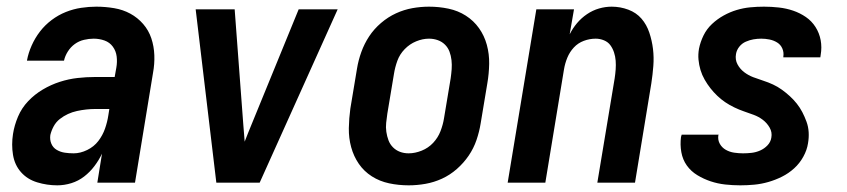

<svg xmlns="http://www.w3.org/2000/svg" viewBox="-20 -548 2540 576"><path d="M152 8Q121 8 91.5 -1Q62 -10 43 -31.5Q24 -53 19 -83.5Q14 -114 19 -146Q23 -172 34 -198Q45 -224 64.5 -244.5Q84 -265 108.5 -279.5Q133 -294 159.5 -302.5Q186 -311 212.5 -314Q239 -317 265 -317H324L329 -345Q332 -362 330 -378.5Q328 -395 318.5 -408Q309 -421 293.5 -426.5Q278 -432 261 -432Q247 -432 232 -428.5Q217 -425 204.5 -416Q192 -407 183.5 -393.5Q175 -380 172 -366H61V-367Q65 -389 75 -411.5Q85 -434 100 -453.5Q115 -473 135 -488Q155 -503 177.5 -512Q200 -521 223.5 -524.5Q247 -528 269 -528Q296 -528 322.5 -523.5Q349 -519 371 -507Q393 -495 409.5 -476Q426 -457 434 -433Q442 -409 443 -382.5Q444 -356 439 -329L385 0H272L286 -87Q277 -68 263.5 -50Q250 -32 232.5 -18.5Q215 -5 194 1.5Q173 8 152 8ZM201 -88Q221 -88 241.5 -98Q262 -108 275 -125Q288 -142 295 -162Q302 -182 305 -202L308 -221H265Q252 -221 238.5 -219.5Q225 -218 211 -215Q197 -212 184 -206Q171 -200 159.5 -191Q148 -182 141 -169Q134 -156 131 -143Q129 -129 134 -117Q139 -105 150 -98.5Q161 -92 174 -90Q187 -88 201 -88Z M629 0 567 -520H684L710 -173Q711 -161 712 -148.5Q713 -136 714 -123Q719 -136 724 -148.5Q729 -161 734 -173L876 -520H993L759 0Z M1206 8Q1176 8 1147.5 2Q1119 -4 1095.5 -19Q1072 -34 1056.5 -56.5Q1041 -79 1033.5 -106.5Q1026 -134 1026.5 -163.5Q1027 -193 1031 -222L1051 -342Q1055 -367 1064 -392Q1073 -417 1087.5 -439Q1102 -461 1123 -479Q1144 -497 1168 -508Q1192 -519 1217 -523.5Q1242 -528 1267 -528Q1297 -528 1325.5 -522Q1354 -516 1377.5 -501Q1401 -486 1417 -463.5Q1433 -441 1440.5 -413.5Q1448 -386 1447.5 -356.5Q1447 -327 1442 -298L1422 -178Q1418 -153 1409.5 -128Q1401 -103 1386 -81Q1371 -59 1350.5 -41Q1330 -23 1306 -12Q1282 -1 1256.5 3.5Q1231 8 1206 8ZM1206 -88Q1225 -88 1245 -96Q1265 -104 1279.5 -119.5Q1294 -135 1301.5 -154.5Q1309 -174 1312 -193L1332 -313Q1334 -327 1335 -340.5Q1336 -354 1334.5 -367.5Q1333 -381 1328.5 -393Q1324 -405 1315 -414Q1306 -423 1293.5 -427.5Q1281 -432 1267 -432Q1248 -432 1228.5 -424Q1209 -416 1194 -400.5Q1179 -385 1172 -365.5Q1165 -346 1162 -327L1142 -207Q1140 -193 1138.5 -179.5Q1137 -166 1139 -152.5Q1141 -139 1145.5 -127Q1150 -115 1159 -106Q1168 -97 1180 -92.5Q1192 -88 1206 -88Z M1503 0 1589 -520H1702L1689 -445Q1698 -463 1711 -478.5Q1724 -494 1741 -505.5Q1758 -517 1777 -522.5Q1796 -528 1815 -528Q1841 -528 1865 -519Q1889 -510 1904.5 -492Q1920 -474 1928 -450Q1936 -426 1939 -401Q1942 -376 1940 -350Q1938 -324 1934 -298L1885 0H1772L1824 -313Q1826 -326 1827 -339.5Q1828 -353 1827 -366Q1826 -379 1822 -391Q1818 -403 1811 -412.5Q1804 -422 1792 -427Q1780 -432 1767 -432Q1749 -432 1731.5 -425.5Q1714 -419 1701.5 -405.5Q1689 -392 1682 -375Q1675 -358 1672 -340L1616 0Z M2201 8Q2178 8 2155.5 5.5Q2133 3 2112 -4Q2091 -11 2072 -22.5Q2053 -34 2040.5 -51.5Q2028 -69 2024 -91.5Q2020 -114 2023 -137L2025 -144H2136L2135 -142Q2133 -128 2139.5 -116.5Q2146 -105 2157.5 -98.5Q2169 -92 2182.5 -90Q2196 -88 2209 -88Q2222 -88 2235 -89.5Q2248 -91 2260.5 -96.5Q2273 -102 2282.5 -112Q2292 -122 2294 -135Q2297 -151 2289 -165Q2281 -179 2268.5 -188.5Q2256 -198 2241 -203.5Q2226 -209 2211.5 -214Q2197 -219 2182.5 -226Q2168 -233 2155.5 -241.5Q2143 -250 2132 -260.5Q2121 -271 2111.5 -283Q2102 -295 2094 -309Q2086 -323 2081.5 -338Q2077 -353 2075.5 -369Q2074 -385 2077 -402Q2081 -422 2090.5 -441.5Q2100 -461 2116 -476Q2132 -491 2151 -501.5Q2170 -512 2190 -518Q2210 -524 2230.5 -526Q2251 -528 2272 -528Q2294 -528 2316.5 -525.5Q2339 -523 2359.5 -516Q2380 -509 2397.5 -497Q2415 -485 2426.5 -467Q2438 -449 2442 -427.5Q2446 -406 2442 -383L2441 -376H2330V-378Q2332 -391 2327 -402.5Q2322 -414 2311.5 -420.5Q2301 -427 2288.5 -429.5Q2276 -432 2264 -432Q2252 -432 2240.5 -430Q2229 -428 2217.5 -423Q2206 -418 2198 -408Q2190 -398 2188 -386Q2185 -369 2192.5 -355Q2200 -341 2212.5 -331.5Q2225 -322 2239.5 -316.5Q2254 -311 2269.5 -306Q2285 -301 2299 -294.5Q2313 -288 2325.5 -279Q2338 -270 2349.5 -259.5Q2361 -249 2370.5 -237Q2380 -225 2387 -211.5Q2394 -198 2399.5 -183Q2405 -168 2406 -151.5Q2407 -135 2404 -118Q2401 -98 2390 -78Q2379 -58 2362.5 -43Q2346 -28 2326 -18Q2306 -8 2285 -2Q2264 4 2243 6Q2222 8 2201 8Z"/></svg>

Font: Iosevka Oblique
Style: Bold
Weight: 700
Italic angle: -9°
Monospace: yes
Designer: Belleve Invis
Foundry: Belleve Invis
Version: Version 32.5.0; ttfautohint (v1.8.4)